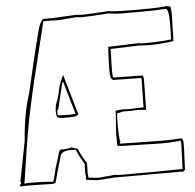

<svg xmlns="http://www.w3.org/2000/svg" viewBox="-53 -756 820 809"><g transform="rotate(-5 357.0 -351.0)"><path d="M696 -143Q702 -136 702 -121V-104L698 -10L691 -3H401L329 2Q288 -2 283 -3Q278 -4 278.5 -7.5Q279 -11 279 -13.5Q279 -16 280 -17Q278 -31 278 -40L279 -72Q258 -106 248 -131L244 -135Q240 -134 223 -134Q191 -135 182 -116Q155 -24 150 -3Q145 2 130 1Q115 0 96 0L28 -1Q9 -1 4 1Q4 0 1 -1Q-2 -2 -2 -3.5Q-2 -5 -1 -6Q2 -7 3.5 -11Q5 -15 6 -16Q3 -19 3 -21L36 -191V-193Q45 -310 72 -388Q132 -650 142.5 -672.5Q153 -695 160 -695H197L297 -700L321 -698Q344 -698 439 -704Q444 -699 556 -699Q668 -699 678 -704L697 -700Q700 -682 700 -664L698 -604V-592Q697 -573 697 -559V-554Q641 -546 595 -546L548 -548L431 -544L429 -540L430 -527Q430 -524 428.5 -484.5Q427 -445 429 -427L433 -423L555 -421Q559 -414 559 -402L557 -276V-275Q533 -278 518.5 -278Q504 -278 501 -277H460Q453 -275 438 -272Q437 -273 436 -273Q432 -273 432 -221Q432 -169 437 -150Q433 -146 433 -145L437 -143L610 -140Q652 -140 696 -143ZM692 -125Q690 -131 690 -134Q663 -129 604 -129L437 -133L423 -135L422 -182L428 -270V-283Q448 -286 462 -286L486 -285L547 -287L549 -402Q549 -410 548 -411L429 -413L420 -422Q417 -437 417 -459L419 -525L421 -554L549 -558Q559 -556 563 -556H577Q643 -556 687 -562Q689 -572 689 -632Q689 -692 676 -692H675Q625 -689 569 -689H493Q462 -689 437 -694Q344 -688 322 -688L298 -690L224 -684L192 -685H158Q147 -640 125.5 -552.5Q104 -465 99 -444.5Q94 -424 81 -366Q68 -308 64 -287Q60 -266 51 -216Q41 -158 19 -10L33 -12Q86 -12 112 -10Q138 -8 139.5 -8Q141 -8 145 -22Q149 -36 153 -53Q157 -70 160 -78.5Q163 -87 167 -100Q171 -113 172.5 -118.5Q174 -124 175.5 -129.5Q177 -135 179 -136Q181 -137 183 -139Q185 -141 189 -140.5Q193 -140 199 -140Q205 -140 230 -145L256 -137Q265 -111 289 -74V-56L288 -33Q288 -30 290 -16Q289 -15 289 -14Q292 -11 300 -11V-12Q312 -8 334 -8L398 -14Q406 -14 420 -12H480Q578 -12 625 -13L688 -14L692 -117ZM256 -273 210 -272Q188 -272 182.5 -277Q177 -282 177 -301.5Q177 -321 184 -340L191 -358L203 -410L221 -453L271 -281ZM205 -284 230 -283Q250 -283 259 -285L219 -423H216L198 -351Q188 -309 188 -308L186 -309Q183 -306 183 -295Q183 -284 189 -284Z"/></g></svg>

Font: Londrina Sketch
Style: Regular
Weight: 400
Designer: Marcelo Magalhaes
Foundry: Marcelo Magalhaes
Version: Version 1.001 2011